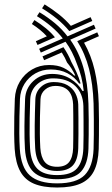

<svg xmlns="http://www.w3.org/2000/svg" viewBox="-20 -828 501 857"><path d="M234.9 9Q172.1 9 131.7 -8Q91.3 -25.1 70.5 -62.9Q49.7 -100.8 45.5 -162.8Q43.7 -192.7 43.3 -229.9Q43 -267 43.8 -307.3Q44.7 -347.6 46.2 -387Q48.2 -429.9 68.6 -463.9Q89.1 -498 123.1 -517.9Q157.1 -537.8 198.9 -537.8Q237.2 -537.8 263.4 -525.2Q289.6 -512.7 311.1 -490.8H316.1Q309 -506.2 299.6 -521.2Q290.1 -536.2 279.3 -548.9Q274.8 -559.5 269.1 -570.8Q263.3 -582 255.7 -593.8L177 -559.4L169.7 -576.3L263.2 -617.4Q273.7 -601.8 282.6 -585.4Q291.4 -569 298.4 -551.7Q309.4 -531.9 321.1 -506.4Q332.8 -480.9 339.7 -455.2H333.3Q313.2 -484.2 280.8 -501.1Q248.4 -517.9 206.8 -517.9Q168.9 -517.9 138.2 -500.6Q107.6 -483.2 89.2 -453.6Q70.8 -423.9 69.1 -386.6Q67.7 -348.8 66.8 -309.2Q65.9 -269.6 66.2 -232.3Q66.5 -194.9 68.4 -163.4Q73.9 -80 113.5 -44.8Q153.2 -9.5 234.9 -9.5Q321.6 -9.5 358.2 -46.8Q394.8 -84.1 397.7 -163.5Q398.5 -194.4 398.8 -227.8Q399.1 -261.1 398.8 -295.9Q398.5 -330.6 397.7 -365.9Q394.8 -452.8 377.3 -521Q359.7 -589.2 324.7 -644.4L414.1 -683.6L421.6 -666.5L355.2 -637.3Q386.8 -581.7 402.4 -515.2Q418 -448.8 420.6 -366.7Q421.6 -327.9 421.8 -291.5Q422 -255 421.6 -222.5Q421.3 -189.9 420.6 -162.7Q418.4 -101.9 399.1 -64.1Q379.9 -26.3 339.7 -8.6Q299.6 9 234.9 9ZM234.9 -28Q164.1 -28 130 -60Q95.9 -91.9 91.3 -164.2Q88.6 -208.6 89.1 -264.9Q89.6 -321.1 92 -386.4Q94.1 -433.8 128.4 -465.9Q162.7 -498 212.8 -498Q258.9 -498 293.7 -476.8Q328.6 -455.5 348 -422.2H353.7Q350.1 -455.5 342.6 -485.3Q335 -515 323.8 -541.4Q313.6 -570.5 301 -595.2Q288.4 -620 272.5 -641.7L162.2 -593.3L154.7 -610.2L260.3 -656.5Q238.1 -684.9 209.5 -709.3Q180.9 -733.7 144.9 -755.8L156.3 -773.4Q194 -750.5 225.5 -724.2Q256.9 -698 281.3 -665.7L399.3 -717.5L406.7 -700.5L293.4 -650.8Q331.6 -597.4 351.7 -528Q371.8 -458.7 374.8 -365.1Q375.8 -328.2 376 -294.2Q376.2 -260.1 375.9 -227.9Q375.6 -195.8 374.8 -164.3Q372.5 -96.8 341.9 -62.4Q311.4 -28 234.9 -28ZM234.9 -46.5Q298.3 -46.5 324.1 -76.7Q350 -107 352 -165.5Q352.8 -190.2 353 -223.3Q353.1 -256.3 352.9 -290.9Q352.7 -325.4 352.2 -354.5Q350.6 -411.2 315.6 -444.7Q280.5 -478.2 217.5 -478.2Q175.7 -478.2 146.2 -452.1Q116.7 -425.9 114.9 -385.8Q113.2 -341.3 112.5 -302.3Q111.7 -263.4 112.1 -229.4Q112.5 -195.5 114.2 -165.7Q118.2 -103.5 146.5 -75Q174.8 -46.5 234.9 -46.5ZM234.9 -65Q186.5 -65 163.4 -89.8Q140.3 -114.6 137 -167.3Q134.3 -211.5 134.9 -266.7Q135.5 -321.9 137.8 -385.6Q139.2 -418.3 162.7 -440Q186.2 -461.7 219.9 -461.7Q256.9 -461.7 280.7 -448Q304.5 -434.3 316.3 -411.7Q328.2 -389.1 329.3 -362.1Q329.9 -337.1 330.1 -301.2Q330.3 -265.2 330.2 -229Q330.1 -192.7 329.3 -166.8Q327.6 -113.3 304.8 -89.2Q281.9 -65 234.9 -65ZM234.9 -83.6Q272.1 -83.6 288.6 -104.8Q305.1 -126.1 306.4 -167.4Q306.9 -185.7 307.1 -210.3Q307.3 -234.9 307.3 -262Q307.3 -289 307.1 -314.9Q306.9 -340.9 306.4 -361.7Q305.8 -377.6 301.7 -392.5Q297.6 -407.4 288.7 -419.1Q279.8 -430.7 264.8 -437.6Q249.8 -444.5 227.4 -444.5Q200.1 -444.5 180.9 -427.7Q161.7 -410.9 160.7 -385.2Q159.2 -342.2 158.3 -303.8Q157.5 -265.5 157.9 -231.6Q158.2 -197.8 159.9 -167.9Q162.6 -126.4 179.9 -105Q197.3 -83.6 234.9 -83.6ZM147.4 -627.3 140 -644.2 189.1 -665.9Q175.1 -681.2 158.7 -694.6Q142.2 -708.1 122.3 -720.9L133.6 -738.4Q161.7 -720.8 184.7 -701.9Q207.6 -683.1 225.2 -661.5ZM289.3 -689.3Q265.1 -718.7 234.7 -743.6Q204.3 -768.5 167.7 -790.9L179.1 -808.4Q213.7 -787.1 243.3 -763.5Q272.9 -740 296.3 -712.6L384.4 -751.4L391.9 -734.4Z"/></svg>

Font: Big Shoulders Inline Text Thin
Style: Regular
Weight: 100
Designer: Patric King
Foundry: XO Type Co
Version: Version 2.002